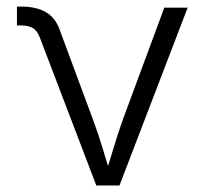

<svg xmlns="http://www.w3.org/2000/svg" viewBox="-20 -566 624 586"><path d="M273.9 0 101.1 -452.6Q93.3 -472.7 79.8 -480.5Q66.4 -488.3 43.9 -488.3H31.7V-545.9H45.4Q90.3 -545.9 119.4 -529.3Q148.4 -512.7 161.6 -476.6L263.2 -202.6Q280.3 -157.2 293.5 -112.5Q306.6 -67.9 320.8 -24.9H298.3Q313 -67.9 326.2 -112.8Q339.4 -157.7 355.5 -202.6L481.4 -542.5H552.7L344.7 0Z"/></svg>

Font: Inter 16pt Light
Style: Regular
Weight: 300
Version: Version 4.001;git-66647c0bb